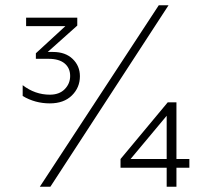

<svg xmlns="http://www.w3.org/2000/svg" viewBox="-20 -708 797 728"><path d="M169 -316Q113 -316 66 -344V-385Q113 -349 169 -349Q205 -349 225.5 -370Q246 -391 246 -420Q246 -450 225 -467.5Q204 -485 164 -485H116V-506L228 -609H79V-641H273V-611L161 -511H181Q228 -511 255.5 -484.5Q283 -458 283 -419Q283 -376 252.5 -346Q222 -316 169 -316ZM131 0 582 -688H619L171 0ZM612 0V-72H437V-105L616 -320H649V-105H698V-72H649V0ZM612 -105V-269L475 -105Z"/></svg>

Font: Roundo Light
Style: Regular
Weight: 300
Designer: Namrata Goyal (Gurmukhi), Shiva Nallaperumal (Latin)
Foundry: Indian Type Foundry
Version: Version 1.000;PS 1.0;hotconv 1.0.88;makeotf.lib2.5.647800